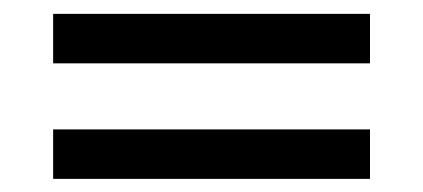

<svg xmlns="http://www.w3.org/2000/svg" viewBox="-20 -499 626 284"><path d="M58.6 -478.5H527.3V-405.3H58.6ZM58.6 -307.6H527.3V-234.4H58.6Z"/></svg>

Font: Andika Phon
Style: Regular
Weight: 400
Designer: Victor Gaultney, Annie Olsen, Julie Remington, Don Collingsworth, Eric Hays, Becca Hirsbrunner
Foundry: SIL International
Version: Version 5.000